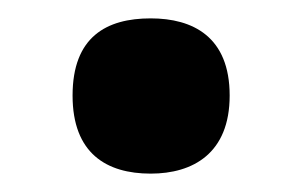

<svg xmlns="http://www.w3.org/2000/svg" viewBox="-20 -459 329 209"><path d="M144 -270C190 -270 230 -292 230 -355C230 -419 190 -439 144 -439C96 -439 59 -419 59 -355C59 -292 96 -270 144 -270Z"/></svg>

Font: Noto Serif Khmer Condensed Black
Style: Regular
Weight: 900
Width: 3
Designer: Danh Hong and the Monotype Design Team
Foundry: Monotype Imaging Inc.
Version: Version 2.004